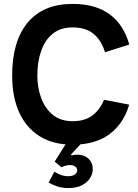

<svg xmlns="http://www.w3.org/2000/svg" viewBox="-20 -730 708 982"><path d="M258.2 147.8Q269.5 156.2 288.8 163.8Q308 171.2 327.8 171.2Q350.2 171.2 362.5 162.6Q374.8 154 374.8 141.8Q374.8 128.2 364.2 121.2Q353.8 114.2 338.5 114.2Q326.8 114.2 315.5 117.4Q304.2 120.5 294.8 125.8L259.8 96.5L325.5 -8.2H406.8L342.8 60.5L346.5 65.2Q352.2 63 360.2 62.1Q368.2 61.2 375.2 61.2Q399.2 61.2 416.9 70.5Q434.5 79.8 444.5 96.6Q454.5 113.5 454.5 136.5Q454.5 157.5 441.2 179.6Q428 201.8 400.4 216.8Q372.8 231.8 330.2 231.8Q298.2 231.8 274.1 223.8Q250 215.8 228.8 203.8ZM511.8 -219.8 640.8 -194.8Q612.5 -98.2 540.4 -44.1Q468.2 10 351.5 10Q251.8 10 182.9 -33.1Q114 -76.2 78.1 -155.2Q42.2 -234.2 42.2 -343Q42.2 -520.2 122 -615.1Q201.8 -710 351.5 -710Q468.2 -710 540.5 -657Q612.8 -604 641.2 -502.2L517 -462.8Q500 -521.2 460.1 -555.5Q420.2 -589.8 351.5 -589.8Q290 -589.8 250.2 -557.9Q210.5 -526 190.8 -470.2Q171 -414.5 171 -343Q171 -281.5 190.8 -228.2Q210.5 -175 250.2 -142.6Q290 -110.2 351.5 -110.2Q415.2 -110.2 454.1 -140.6Q493 -171 511.8 -219.8Z"/></svg>

Font: Haskoy
Style: Regular
Weight: 400
Designer: Ertekin Erdin
Foundry: Ertekin Erdin
Version: Version 1.500